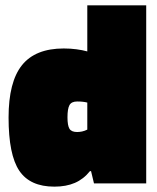

<svg xmlns="http://www.w3.org/2000/svg" viewBox="-20 -685 587 717"><path d="M306 -665H526V0H331L320 -46H316Q292 -16 259.5 -2Q227 12 183 12Q92 12 52 -47.5Q12 -107 12 -246Q12 -379 62 -441.5Q112 -504 218 -504Q243 -504 265.5 -501Q288 -498 306 -493ZM268 -306Q247 -306 239.5 -292.5Q232 -279 232 -247Q232 -216 239.5 -204Q247 -192 268 -192Q277 -192 286.5 -194Q296 -196 306 -201V-302Q298 -304 289 -305Q280 -306 268 -306Z"/></svg>

Font: Blinker Black
Style: Regular
Weight: 900
Designer: Juergen Huber
Foundry: supertype
Version: Version 1.017;hotconv 1.0.117;makeotfexe 2.5.65602